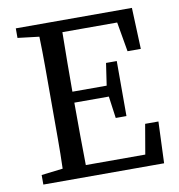

<svg xmlns="http://www.w3.org/2000/svg" viewBox="-77 -740 757 811"><g transform="rotate(-10 301.5 -335.0)"><path d="M44 -629V-670H542L549 -493H492L470 -620H235Q234 -556 233.5 -491.5Q233 -427 233 -365H380L394 -460H440V-224H394L381 -318H233Q233 -243 233.5 -177.5Q234 -112 235 -50H490L512 -178H569L562 0H44V-41L136 -52Q138 -115 138 -180Q138 -245 138 -310V-359Q138 -424 138 -489Q138 -554 136 -618Z"/></g></svg>

Font: Source Serif 4
Style: Regular
Weight: 400
Designer: Frank Grießhammer
Foundry: Adobe
Version: Version 4.005;hotconv 1.1.0;makeotfexe 2.6.0